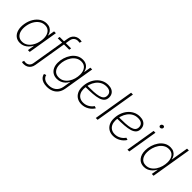

<svg xmlns="http://www.w3.org/2000/svg" viewBox="149 -1896 3260 3260"><g transform="rotate(45 1778.5 -266.5)"><path d="M226.6 11.2Q161.1 11.2 117.4 -24.7Q73.7 -60.5 56.9 -123.5Q40 -186.5 53.2 -268.6Q66.9 -350.6 105 -413.3Q143.1 -476.1 198.5 -511.5Q253.9 -546.9 319.3 -546.9Q365.2 -546.9 397.9 -529.5Q430.7 -512.2 450.2 -482.9Q469.7 -453.6 476.1 -418H479.5L499.5 -539.1H543.5L454.1 0H411.1L430.7 -118.7H426.3Q407.2 -83 377.9 -53.5Q348.6 -23.9 310.5 -6.3Q272.5 11.2 226.6 11.2ZM237.3 -29.8Q293 -29.8 337.9 -60.8Q382.8 -91.8 413.6 -145.8Q444.3 -199.7 455.6 -269Q467.3 -338.4 454.6 -391.8Q441.9 -445.3 407.2 -475.6Q372.6 -505.9 317.4 -505.9Q262.2 -505.9 216.6 -475.1Q170.9 -444.3 140.1 -390.9Q109.4 -337.4 97.7 -269Q86.4 -200.2 99.1 -146Q111.8 -91.8 147 -60.8Q182.1 -29.8 237.3 -29.8Z M908.7 -539.1 902.3 -500.5H627.4L633.8 -539.1ZM527.3 220.2Q518.6 220.2 511 219.7Q503.4 219.2 496.3 217.8Q489.3 216.3 481.4 213.9L494.1 173.8Q502.9 176.3 512.7 177.5Q522.5 178.7 532.2 178.7Q571.3 178.7 599.1 155.8Q627 132.8 634.3 88.4L751.5 -618.7Q758.3 -661.6 780 -691.4Q801.8 -721.2 834 -737.1Q866.2 -752.9 905.3 -752.9Q919.4 -752.9 931.4 -751.2Q943.4 -749.5 955.1 -746.6L941.4 -708Q933.1 -710 922.6 -710.9Q912.1 -711.9 899.9 -711.9Q860.4 -711.9 831.8 -688Q803.2 -664.1 795.4 -618.2L678.2 88.4Q671.4 130.4 650.4 159.9Q629.4 189.5 597.9 204.8Q566.4 220.2 527.3 220.2Z M1076.7 214.4Q1023.4 214.4 983.9 200Q944.3 185.5 920.4 158.2Q896.5 130.9 889.2 93.8L929.7 79.1Q936 107.9 954.3 129.2Q972.7 150.4 1003.4 162.4Q1034.2 174.3 1078.1 174.3Q1159.2 174.3 1212.9 131.6Q1266.6 88.9 1280.3 6.8L1301.8 -123L1297.9 -122.6Q1279.3 -86.4 1250 -58.8Q1220.7 -31.2 1183.3 -15.9Q1146 -0.5 1102.1 -0.5Q1045.9 -0.5 1004.9 -25.6Q963.9 -50.8 941.7 -96.9Q919.4 -143.1 919.4 -206.5Q919.4 -267.6 938 -327.6Q956.5 -387.7 991.2 -437.5Q1025.9 -487.3 1075.4 -517.1Q1125 -546.9 1187.5 -546.9Q1222.7 -546.9 1250 -536.6Q1277.3 -526.4 1297.1 -508.5Q1316.9 -490.7 1329.3 -467.3Q1341.8 -443.8 1346.7 -417L1351.1 -417.5L1371.6 -539.1H1414.6L1323.2 11.7Q1312 79.6 1278.1 124.5Q1244.1 169.4 1192.6 191.9Q1141.1 214.4 1076.7 214.4ZM1107.9 -41Q1162.1 -41 1204.1 -66.7Q1246.1 -92.3 1274.7 -135Q1303.2 -177.7 1317.9 -229.7Q1332.5 -281.7 1332.5 -334.5Q1332.5 -411.6 1295.9 -458.7Q1259.3 -505.9 1190.4 -505.9Q1137.7 -505.9 1095.7 -479.7Q1053.7 -453.6 1024.2 -409.9Q994.6 -366.2 979 -313.5Q963.4 -260.7 963.4 -208Q963.4 -131.3 1001 -86.2Q1038.6 -41 1107.9 -41Z M1700.7 9.3Q1641.6 9.3 1596.9 -16.8Q1552.2 -43 1527.3 -90.6Q1502.4 -138.2 1502.4 -202.6Q1502.4 -275.9 1524.2 -338.6Q1545.9 -401.4 1585.4 -448.5Q1625 -495.6 1678.2 -522Q1731.4 -548.3 1794.4 -548.3Q1845.7 -548.3 1881.6 -531.2Q1917.5 -514.2 1936.5 -482.7Q1955.6 -451.2 1955.6 -408.7Q1955.6 -356.4 1927.5 -324.7Q1899.4 -293 1845.5 -276.4Q1791.5 -259.8 1713.4 -253.9Q1635.3 -248 1535.2 -248L1539.1 -285.6Q1629.9 -285.6 1699.2 -289.3Q1768.6 -293 1815.7 -305.2Q1862.8 -317.4 1887.2 -342Q1911.6 -366.7 1911.6 -408.2Q1911.6 -455.1 1880.9 -481.2Q1850.1 -507.3 1792 -507.3Q1734.4 -507.3 1688.7 -482.7Q1643.1 -458 1611.3 -415Q1579.6 -372.1 1562.5 -317.1Q1545.4 -262.2 1545.4 -202.1Q1545.4 -151.9 1563.7 -113.5Q1582 -75.2 1617.2 -53.5Q1652.3 -31.7 1702.6 -31.7Q1759.8 -31.7 1808.1 -59.1Q1856.4 -86.4 1885.3 -130.4L1925.3 -117.2Q1892.1 -61 1832 -25.9Q1772 9.3 1700.7 9.3Z M2205.1 -727.5 2084.5 0H2040.5L2161.1 -727.5Z M2460.4 9.3Q2401.4 9.3 2356.7 -16.8Q2312 -43 2287.1 -90.6Q2262.2 -138.2 2262.2 -202.6Q2262.2 -275.9 2283.9 -338.6Q2305.7 -401.4 2345.2 -448.5Q2384.8 -495.6 2438 -522Q2491.2 -548.3 2554.2 -548.3Q2605.5 -548.3 2641.4 -531.2Q2677.2 -514.2 2696.3 -482.7Q2715.3 -451.2 2715.3 -408.7Q2715.3 -356.4 2687.3 -324.7Q2659.2 -293 2605.2 -276.4Q2551.3 -259.8 2473.1 -253.9Q2395 -248 2294.9 -248L2298.8 -285.6Q2389.6 -285.6 2459 -289.3Q2528.3 -293 2575.4 -305.2Q2622.6 -317.4 2647 -342Q2671.4 -366.7 2671.4 -408.2Q2671.4 -455.1 2640.6 -481.2Q2609.9 -507.3 2551.8 -507.3Q2494.1 -507.3 2448.5 -482.7Q2402.8 -458 2371.1 -415Q2339.4 -372.1 2322.3 -317.1Q2305.2 -262.2 2305.2 -202.1Q2305.2 -151.9 2323.5 -113.5Q2341.8 -75.2 2377 -53.5Q2412.1 -31.7 2462.4 -31.7Q2519.5 -31.7 2567.9 -59.1Q2616.2 -86.4 2645 -130.4L2685.1 -117.2Q2651.9 -61 2591.8 -25.9Q2531.7 9.3 2460.4 9.3Z M2800.8 0 2890.1 -539.1H2934.1L2844.7 0ZM2930.7 -654.3Q2916 -654.3 2907.5 -664.6Q2898.9 -674.8 2901.4 -689Q2903.3 -703.1 2915.5 -713.1Q2927.7 -723.1 2942.4 -723.1Q2957 -723.1 2965.6 -713.4Q2974.1 -703.6 2971.7 -689Q2969.7 -674.8 2957.5 -664.6Q2945.3 -654.3 2930.7 -654.3Z M3203.1 11.2Q3118.2 11.2 3070.1 -47.6Q3022 -106.4 3022 -202.1Q3022 -264.2 3040.5 -325.2Q3059.1 -386.2 3093.8 -436.5Q3128.4 -486.8 3178 -516.8Q3227.5 -546.9 3290 -546.9Q3336.4 -546.9 3369.9 -529.3Q3403.3 -511.7 3423.3 -482.2Q3443.4 -452.6 3449.7 -417H3453.1L3504.4 -727.5H3548.3L3427.7 0H3384.8L3404.8 -118.7H3400.9Q3381.8 -82.5 3352.8 -53Q3323.7 -23.4 3286.1 -6.1Q3248.5 11.2 3203.1 11.2ZM3208.5 -29.8Q3262.2 -29.8 3304.4 -56.9Q3346.7 -84 3376 -128.7Q3405.3 -173.3 3420.4 -227.1Q3435.5 -280.8 3435.5 -333.5Q3435.5 -411.1 3398.7 -458.5Q3361.8 -505.9 3293 -505.9Q3239.7 -505.9 3197.8 -479.2Q3155.8 -452.6 3126.5 -408.4Q3097.2 -364.3 3081.5 -311Q3065.9 -257.8 3065.9 -204.6Q3065.9 -126.5 3102.8 -78.1Q3139.6 -29.8 3208.5 -29.8Z"/></g></svg>

Font: Inter 18pt ExtraLight
Style: Italic
Weight: 250
Italic angle: -9.3988°
Designer: Rasmus Andersson
Foundry: rsms
Version: Version 4.001;git-66647c0bb